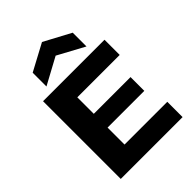

<svg xmlns="http://www.w3.org/2000/svg" viewBox="-259 -1034 1153 1153"><g transform="rotate(-45 317.0 -458.0)"><path d="M70 0V-660H592V-531H232V-391H544V-274H232V-130H595V0ZM147 -708V-825L317 -916L487 -825V-708L317 -800Z"/></g></svg>

Font: Bricolage Grotesque 10pt ExtraBold
Style: Regular
Weight: 800
Designer: Mathieu Triay
Foundry: Atelier Triay
Version: Version 1.000; ttfautohint (v1.8.4.7-5d5b);gftools[0.9.32]